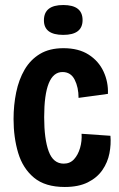

<svg xmlns="http://www.w3.org/2000/svg" viewBox="-20 -733 475 765"><path d="M238 12Q160 12 115.5 -25Q71 -62 52.5 -123.5Q34 -185 34 -259Q34 -314 44.5 -365Q55 -416 78 -455.5Q101 -495 139 -518Q177 -541 233 -541Q293 -541 333 -515.5Q373 -490 392.5 -448Q412 -406 410 -359L293 -343Q293 -385 277.5 -415.5Q262 -446 229 -446Q156 -446 156 -266Q156 -179 174 -130Q192 -81 234 -81Q259 -81 275 -98.5Q291 -116 299 -143.5Q307 -171 305 -200L420 -192Q423 -158 416 -122Q409 -86 388 -55.5Q367 -25 330 -6.5Q293 12 238 12ZM232 -594Q155 -594 155 -652Q155 -713 232 -713Q309 -713 309 -653Q309 -594 232 -594Z"/></svg>

Font: Bricolage Grotesque 12pt Condensed SemiBold
Style: Regular
Weight: 600
Width: 3
Designer: Mathieu Triay
Foundry: Atelier Triay
Version: Version 1.001; ttfautohint (v1.8.4.7-5d5b);gftools[0.9.33.de